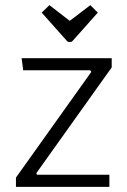

<svg xmlns="http://www.w3.org/2000/svg" viewBox="-20 -726 493 746"><path d="M330 -453H70L64 -500H414V-464L121 -53L124 -47H405V0H42V-36L335 -447ZM251 -645 331 -706 360 -677 263 -568Q259 -563 255 -563H247Q243 -563 239 -568L142 -677L172 -706Z"/></svg>

Font: Changa ExtraLight
Style: Regular
Weight: 275
Designer: Eduardo Rodriguez Tunni
Foundry: Eduardo Rodriguez Tunni
Version: Version 2.002; ttfautohint (v1.5) -l 8 -r 50 -G 200 -x 14 -H